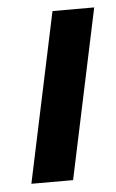

<svg xmlns="http://www.w3.org/2000/svg" viewBox="-43 -532 342 564"><g transform="rotate(-5 128.0 -250.0)"><path d="M133 -500H256L150 0H27Z"/></g></svg>

Font: PT Sans
Style: Bold Italic
Weight: 700
Italic angle: -12°
Designer: A.Korolkova, O.Umpeleva, V.Yefimov
Foundry: ParaType Ltd
Version: Version 2.003W OFL